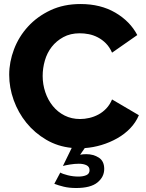

<svg xmlns="http://www.w3.org/2000/svg" viewBox="-20 -734 727 958"><path d="M25.9 -360.8Q25.9 -424.8 50 -488.3Q74.2 -551.8 120.1 -601.8Q166 -651.9 231.9 -682.9Q297.9 -713.9 381.8 -713.9Q481.9 -713.9 555.4 -670.9Q628.9 -627.9 665 -559.1L539.1 -471.2Q526.9 -499 508.5 -517.6Q490.2 -536.1 468 -547.6Q445.8 -559.1 422.9 -563.5Q399.9 -567.9 377.9 -567.9Q331.1 -567.9 296.1 -548.8Q261.2 -529.8 238 -500Q214.8 -470.2 203.9 -432.1Q192.9 -394 192.9 -355Q192.9 -313 206.1 -273.9Q219.2 -234.9 243.7 -204.8Q268.1 -174.8 302.5 -157.5Q336.9 -140.1 379.9 -140.1Q401.9 -140.1 425.5 -145.5Q449.2 -150.9 470.7 -162.4Q492.2 -173.8 510 -192.4Q527.8 -210.9 539.1 -237.8L672.9 -159.2Q657.7 -123 629.9 -94Q602.1 -64.9 564.9 -43.9Q527.8 -22.9 486.3 -10.5Q444.8 2 402.8 4.9L379.9 38.1Q393.1 35.2 410.2 35.2Q446.3 35.2 473.1 52.5Q500 69.8 500 108.9Q500 148.9 466.1 176.5Q432.1 204.1 359.9 204.1Q324.7 204.1 297.9 197.5Q271 190.9 251 183.1L280.8 127Q292 133.8 318.1 140.4Q344.2 147 371.1 147Q395 147 410.9 139.9Q426.8 132.8 426.8 115.2Q426.8 98.1 411.9 90.6Q397 83 373 83Q352.1 83 328.6 86.9Q305.2 90.8 293.9 94.2L337.9 3.9Q268.1 -2.9 210.4 -36.9Q152.8 -70.8 111.8 -121.3Q70.8 -171.9 48.3 -234.4Q25.9 -296.9 25.9 -360.8Z"/></svg>

Font: Raleway ExtraBold
Style: Regular
Weight: 800
Designer: Matt McInerney, Pablo Impallari, Rodrigo Fuenzalida
Foundry: Matt McInerney, Pablo Impallari, Rodrigo Fuenzalida
Version: Version 3.000g; ttfautohint (v1.5) -l 8 -r 28 -G 28 -x 14 -D